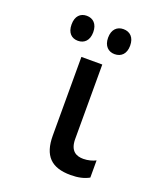

<svg xmlns="http://www.w3.org/2000/svg" viewBox="-138 -826 777 924"><g transform="rotate(20 250.0 -363.5)"><path d="M334 -609C368 -609 391 -631 391 -673C391 -715 368 -737 334 -737C302 -737 278 -716 278 -673C278 -631 302 -609 334 -609ZM146 -609C179 -609 202 -631 202 -673C202 -715 179 -737 146 -737C114 -737 91 -716 91 -673C91 -630 114 -609 146 -609ZM334 10C373 10 403 3 428 -11V-99C413 -91 389 -84 365 -84C330 -84 296 -98 296 -161V-542H189V-140C189 -36 235 10 334 10Z"/></g></svg>

Font: Noto Sans Mono ExtraCondensed SemiBold
Style: Regular
Weight: 600
Width: 2
Designer: Monotype Design Team
Foundry: Monotype Imaging Inc.
Version: Version 2.014